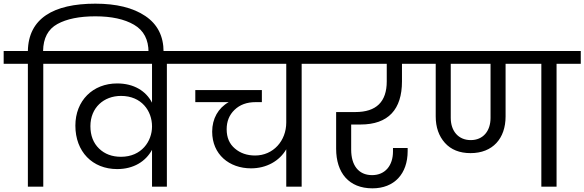

<svg xmlns="http://www.w3.org/2000/svg" viewBox="-47 -1018 3187 1047"><path d="M105 -670V0H189V-670H320V-740H188C189 -810 215 -859 266 -887C317 -915 386 -929 473 -929C560 -929 631 -914 684 -883C737 -852 763 -802 763 -733V-719H845V-735C845 -821 812 -886 745 -931C678 -976 587 -998 473 -998C244 -998 108 -917 105 -740H-27V-670Z M267 -670H782V-458C749 -522 683 -563 592 -563C459 -563 364 -469 364 -333C364 -191 457 -96 592 -96C681 -96 747 -137 782 -201V0H863V-670H995V-740H267ZM446 -330C446 -431 519 -495 613 -495C725 -495 782 -413 782 -329V-328C782 -248 725 -163 613 -163C564 -163 524 -178 493 -208C462 -238 446 -279 446 -330Z M941 -670H1514V-350C1514 -250 1443 -170 1344 -170C1300 -170 1263 -183 1234 -208C1204 -233 1189 -268 1189 -313C1189 -356 1203 -391 1232 -419C1261 -447 1299 -461 1346 -461H1381V-527H1018V-461H1200C1143 -429 1110 -371 1110 -300C1110 -176 1203 -100 1322 -100C1406 -100 1477 -140 1514 -204V0H1598V-670H1729V-740H941Z M2062 -670V-574C2062 -463 2005 -407 1891 -407H1786V-207C1786 -76 1855 9 1984 9C2103 9 2176 -70 2176 -194V-211H2096V-192C2096 -115 2053 -63 1982 -63C1907 -63 1868 -118 1868 -202V-339H1919C2071 -339 2145 -422 2145 -574V-670H2265V-740H1676V-670Z M2211 -740V-670H2329V-383C2329 -324 2346 -276 2379 -239C2412 -202 2459 -183 2519 -183C2640 -183 2710 -263 2710 -383V-670H2905V0H2988V-670H3120V-740ZM2411 -670H2628V-375C2628 -303 2587 -254 2520 -254C2453 -254 2411 -303 2411 -375Z"/></svg>

Font: Poppins
Style: Regular
Weight: 400
Designer: Ninad Kale (Devanagari), Jonny Pinhorn (Latin)
Foundry: Indian Type Foundry
Version: 4.004